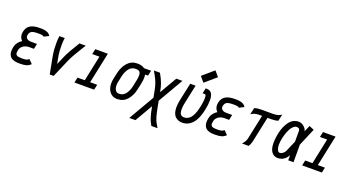

<svg xmlns="http://www.w3.org/2000/svg" viewBox="-55 -1541 4611 2497"><g transform="rotate(20 2251.0 -293.0)"><path d="M353.5 -422.9Q343.3 -439 285.6 -439H267.1Q208.5 -439 183.8 -425.5Q159.2 -412.1 152.3 -384.3L149.4 -372.6Q147.9 -366.2 147.9 -359.9Q147.9 -335 168.7 -319.8Q189.5 -304.7 223.1 -304.7H304.7L289.6 -231.4H223.1Q195.8 -231.4 172.6 -222.9Q149.4 -214.4 135.3 -201.7Q121.1 -189 112.8 -176.8Q104.5 -164.6 102.5 -154.8L99.6 -141.1Q95.2 -120.1 95.2 -107.4Q95.2 -86.4 111.6 -73.7Q127.9 -61 171.9 -61H190.4Q226.1 -61 245.1 -66.2Q264.2 -71.3 279.3 -86.4L331.1 -34.7Q304.7 -8.3 272.5 2Q240.2 12.2 190.4 12.2H171.9Q91.8 12.2 57.1 -18.3Q22.5 -48.8 22.5 -107.9Q22.5 -128.4 28.3 -156.7L31.2 -170.4Q37.1 -198.2 58.1 -226.1Q79.1 -253.9 110.8 -273.4Q74.7 -309.6 74.7 -359.9Q74.7 -375.5 78.1 -389.2L81.1 -401.9Q95.2 -460 141.6 -486.1Q188 -512.2 267.1 -512.2H285.6Q302.7 -512.2 317.9 -510.7Q333 -509.3 344.5 -506.3Q356 -503.4 365.2 -500.7Q374.5 -498 382.1 -493.2Q389.6 -488.3 394.5 -485.1Q399.4 -481.9 404.3 -476.3Q409.2 -470.7 410.9 -468.5Q412.6 -466.3 416 -460.9L418.9 -456.1Z M615.7 -485.4Q610.4 -451.7 610.4 -396.5Q610.4 -311.5 620.1 -255.9L640.1 -148.9L690.4 -265.6Q725.1 -345.2 814 -487.3L821.8 -500H908.7L875.5 -447.3Q788.6 -309.1 756.8 -235.4L650.4 12.2H596.2L547.9 -242.2Q537.1 -302.7 537.1 -396.5Q537.1 -456.5 543.5 -496.1L543.9 -500H618.2Z M1206.5 0H934.1L949.7 -73.2H1050.3L1124.5 -426.8H1024.9L1040.5 -500H1214.4L1124.5 -73.2H1222.2Z M1761.7 -411.1Q1765.6 -393.1 1765.6 -369.1Q1765.6 -332 1754.9 -283.7L1737.3 -200.7Q1717.3 -105.5 1664.3 -46.6Q1611.3 12.2 1531.2 12.2H1522.5Q1461.9 12.2 1424.3 -34.9Q1386.7 -82 1386.7 -155.3Q1386.7 -183.6 1393.6 -216.3L1411.1 -299.3Q1431.6 -393.6 1484.6 -452.9Q1537.6 -512.2 1617.7 -512.2H1626.5Q1683.6 -512.2 1720.2 -484.4L1818.8 -484.9L1802.2 -411.1ZM1692.4 -369.6Q1692.4 -393.6 1687 -408.4Q1681.6 -423.3 1670.7 -429.4Q1659.7 -435.5 1650.6 -437.3Q1641.6 -439 1626.5 -439H1617.7Q1588.9 -439 1564.9 -425Q1541 -411.1 1525.1 -387.2Q1509.3 -363.3 1499 -337.9Q1488.8 -312.5 1482.4 -283.7L1464.8 -200.7Q1460 -177.7 1460 -155.3Q1460 -113.8 1476.8 -87.4Q1493.7 -61 1522.5 -61H1531.2Q1560.1 -61 1583.7 -74.7Q1607.4 -88.4 1623.3 -112.1Q1639.2 -135.7 1649.4 -161.4Q1659.7 -187 1666 -216.3L1683.6 -299.3Q1692.4 -340.3 1692.4 -369.6Z M1946.3 -480Q2002.4 -382.3 2021 -276.4L2023.9 -262.2L2161.6 -500H2246.6L2044.4 -151.9L2062 -60.5Q2088.9 81.1 2119.6 132.3L2152.8 189H2067.9L2056.2 169.4Q2016.1 102.1 1989.7 -47.9L1988.3 -55.2L1846.7 189H1761.7L1967.3 -165L1948.7 -262.7Q1929.7 -362.8 1883.8 -442.9L1852.1 -498.5V-500H1935.1Z M2511.2 -570.8 2449.2 -643.1 2603 -775.4 2665 -703.1ZM2374 -242.7Q2362.8 -189.5 2362.8 -150.9Q2362.8 -122.1 2368.4 -103Q2374 -84 2384.3 -75.4Q2394.5 -66.9 2404.3 -64Q2414.1 -61 2427.2 -61Q2439.9 -61 2451.2 -63Q2462.4 -64.9 2481.7 -75.2Q2501 -85.4 2516.8 -103.8Q2532.7 -122.1 2549.6 -158.9Q2566.4 -195.8 2577.6 -246.6L2582.5 -269Q2597.7 -338.4 2597.7 -387.7Q2597.7 -438.5 2580.1 -438.5H2548.8L2564 -511.7H2580.1Q2669.4 -511.7 2669.4 -383.3Q2669.4 -325.7 2653.8 -253.4L2648.9 -231Q2638.7 -183.6 2623 -145.3Q2607.4 -106.9 2591.1 -82Q2574.7 -57.1 2554.7 -38.8Q2534.7 -20.5 2517.8 -11Q2501 -1.5 2481.9 4.2Q2462.9 9.8 2451.2 11Q2439.5 12.2 2427.2 12.2Q2399.9 12.2 2376.5 3.7Q2353 -4.9 2332.8 -22.9Q2312.5 -41 2301 -73.7Q2289.6 -106.4 2289.6 -150.9Q2289.6 -196.8 2302.7 -258.3L2354.5 -500H2428.7Z M3054.7 -422.9Q3044.4 -439 2986.8 -439H2968.3Q2909.7 -439 2885 -425.5Q2860.4 -412.1 2853.5 -384.3L2850.6 -372.6Q2849.1 -366.2 2849.1 -359.9Q2849.1 -335 2869.9 -319.8Q2890.6 -304.7 2924.3 -304.7H3005.9L2990.7 -231.4H2924.3Q2897 -231.4 2873.8 -222.9Q2850.6 -214.4 2836.4 -201.7Q2822.3 -189 2814 -176.8Q2805.7 -164.6 2803.7 -154.8L2800.8 -141.1Q2796.4 -120.1 2796.4 -107.4Q2796.4 -86.4 2812.7 -73.7Q2829.1 -61 2873 -61H2891.6Q2927.2 -61 2946.3 -66.2Q2965.3 -71.3 2980.5 -86.4L3032.2 -34.7Q3005.9 -8.3 2973.6 2Q2941.4 12.2 2891.6 12.2H2873Q2793 12.2 2758.3 -18.3Q2723.6 -48.8 2723.6 -107.9Q2723.6 -128.4 2729.5 -156.7L2732.4 -170.4Q2738.3 -198.2 2759.3 -226.1Q2780.3 -253.9 2812 -273.4Q2775.9 -309.6 2775.9 -359.9Q2775.9 -375.5 2779.3 -389.2L2782.2 -401.9Q2796.4 -460 2842.8 -486.1Q2889.2 -512.2 2968.3 -512.2H2986.8Q3003.9 -512.2 3019 -510.7Q3034.2 -509.3 3045.7 -506.3Q3057.1 -503.4 3066.4 -500.7Q3075.7 -498 3083.3 -493.2Q3090.8 -488.3 3095.7 -485.1Q3100.6 -481.9 3105.5 -476.3Q3110.4 -470.7 3112.1 -468.5Q3113.8 -466.3 3117.2 -460.9L3120.1 -456.1Z M3337.9 -500H3502.9Q3580.1 -500 3616.7 -534.2L3596.2 -439.5Q3557.6 -426.8 3502.9 -426.8H3450.2L3375.5 -74.2Q3366.7 -34.7 3345.2 0H3252.9Q3293.9 -43 3304.2 -89.8L3375.5 -426.8H3337.9Q3267.1 -426.8 3224.1 -393.6L3244.1 -486.3Q3283.7 -500 3337.9 -500Z M3708.5 -148.4Q3708.5 -111.8 3720.9 -82.8Q3733.4 -53.7 3751.5 -53.7Q3776.9 -53.7 3798.3 -71Q3819.8 -88.4 3828.1 -107.4L3892.6 -257.8V-406.2Q3892.6 -445.8 3850.1 -445.8Q3821.3 -445.8 3793.9 -414.8Q3766.6 -383.8 3748.5 -337.9Q3730.5 -292 3719.5 -241Q3708.5 -189.9 3708.5 -148.4ZM3892.6 -72.3Q3872.1 -29.8 3835.7 -5.1Q3799.3 19.5 3751.5 19.5Q3699.2 19.5 3667.2 -22.9Q3635.3 -65.4 3635.3 -148.4Q3635.3 -180.7 3639.6 -217.8Q3644 -254.9 3653.6 -297.9Q3663.1 -340.8 3680.2 -379.2Q3697.3 -417.5 3720 -449.5Q3742.7 -481.4 3776.4 -500.2Q3810.1 -519 3850.1 -519Q3890.6 -519 3924.6 -489.3Q3958.5 -459.5 3963.4 -426.8L4000.5 -514.2L4067.9 -485.8L3965.3 -243.7L3965.8 0H3892.6Z M4357.9 0H4085.4L4101.1 -73.2H4201.7L4275.9 -426.8H4176.3L4191.9 -500H4365.7L4275.9 -73.2H4373.5Z"/></g></svg>

Font: Anka/Coder Narrow
Style: Italic
Weight: 400
Width: 3
Italic angle: -12°
Monospace: yes
Version: Version 001.100